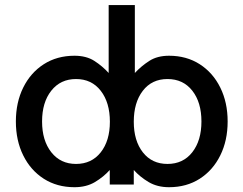

<svg xmlns="http://www.w3.org/2000/svg" viewBox="-20 -743 980 773"><path d="M417.5 -722.7H522.9V-449.2Q548.8 -477.1 581.1 -497.8Q613.3 -518.6 660.6 -518.6Q731 -518.6 784.2 -484.4Q837.4 -450.2 866.9 -390.4Q896.5 -330.6 896.5 -253.9Q896.5 -177.2 866.9 -117.4Q837.4 -57.6 784.2 -23.4Q731 10.7 660.6 10.7Q613.3 10.7 578.4 -10Q543.5 -30.8 518.6 -58.6V0H421.9V-58.6Q397 -30.8 362.3 -10Q327.6 10.7 279.8 10.7Q209.5 10.7 156.2 -23.4Q103 -57.6 73.5 -117.4Q43.9 -177.2 43.9 -253.9Q43.9 -330.6 73.5 -390.4Q103 -450.2 156.2 -484.4Q209.5 -518.6 279.8 -518.6Q327.6 -518.6 359.9 -497.8Q392.1 -477.1 417.5 -449.2ZM422.4 -252.9Q422.4 -330.1 385.7 -377.4Q349.1 -424.8 286.1 -424.8Q223.6 -424.8 186.5 -377.9Q149.4 -331.1 149.4 -253.9Q149.4 -177.2 186.5 -130.1Q223.6 -83 286.1 -83Q348.6 -83 385.5 -129.6Q422.4 -176.3 422.4 -252.9ZM518.6 -252.9Q518.6 -176.3 555.2 -129.6Q591.8 -83 654.3 -83Q717.3 -83 754.2 -130.1Q791 -177.2 791 -253.9Q791 -331.1 754.2 -377.9Q717.3 -424.8 654.3 -424.8Q591.3 -424.8 554.9 -377.4Q518.6 -330.1 518.6 -252.9Z"/></svg>

Font: Giphurs Medium
Style: Regular
Weight: 500
Version: Version 0.920; ttfautohint (v1.8.4.7-5d5b)